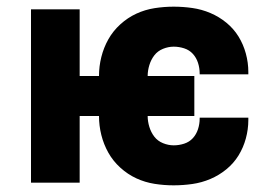

<svg xmlns="http://www.w3.org/2000/svg" viewBox="-20 -548 840 576"><path d="M501 8Q472 8 443.5 3.5Q415 -1 389 -13Q363 -25 341 -45Q319 -65 305 -90Q291 -115 284 -143Q277 -171 277 -200H219V0H73V-520H219V-320H277Q277 -349 284 -377Q291 -405 305 -430Q319 -455 341 -475Q363 -495 389 -507Q415 -519 443.5 -523.5Q472 -528 501 -528Q529 -528 557 -524Q585 -520 611 -509Q637 -498 659 -480Q681 -462 695.5 -438.5Q710 -415 717.5 -387.5Q725 -360 725 -332V-325H579V-328Q579 -344 574 -359.5Q569 -375 558.5 -386.5Q548 -398 532.5 -403Q517 -408 501 -408Q485 -408 469 -401.5Q453 -395 443 -382Q433 -369 428 -352.5Q423 -336 423 -320H563V-200H423Q423 -184 428 -167.5Q433 -151 443 -138Q453 -125 469 -118.5Q485 -112 501 -112Q517 -112 532.5 -117Q548 -122 558.5 -133.5Q569 -145 574 -160.5Q579 -176 579 -192V-195H725V-188Q725 -160 717.5 -132.5Q710 -105 695.5 -81.5Q681 -58 659 -40Q637 -22 611 -11Q585 0 557 4Q529 8 501 8Z"/></svg>

Font: Iosevka Aile Heavy
Style: Regular
Weight: 900
Designer: Belleve Invis
Foundry: Belleve Invis
Version: Version 31.1.0; ttfautohint (v1.8.4)